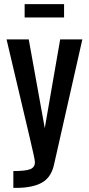

<svg xmlns="http://www.w3.org/2000/svg" viewBox="-20 -770 432 935"><path d="M45 145V63Q104 63 127 54Q150 45 150 20Q150 11 143 -20Q136 -51 128 -86L12 -578H120L198 -146L273 -578H381L243 32Q229 95 183 120Q137 145 58 145ZM100 -685V-750H292V-685Z"/></svg>

Font: Oswald
Style: Regular
Weight: 400
Designer: Vernon Adams
Foundry: Vernon Adams
Version: Version 4.103; ttfautohint (v1.8.3)